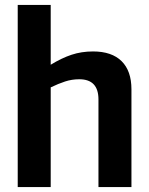

<svg xmlns="http://www.w3.org/2000/svg" viewBox="-20 -760 606 780"><path d="M52 0V-740H186V-497Q230 -524 270.5 -537.5Q311 -551 358 -551Q434 -551 474 -511.5Q514 -472 514 -397V0H380V-356Q380 -438 302 -438Q272 -438 244.5 -429Q217 -420 186 -405V0Z"/></svg>

Font: Georama SemiBold
Style: Regular
Weight: 600
Designer: Jean-Baptiste Levee
Foundry: Production Type
Version: Version 1.000